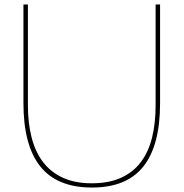

<svg xmlns="http://www.w3.org/2000/svg" viewBox="-20 -830 822 860"><path d="M697 -368Q697 -178 622 -84Q547 10 392 10Q236 10 160.5 -84.5Q85 -179 85 -368V-810H105V-358Q105 -279 121.5 -214.5Q138 -150 172.5 -104.5Q207 -59 261.5 -34Q316 -9 391 -9Q467 -9 521.5 -33.5Q576 -58 610.5 -103.5Q645 -149 661 -213.5Q677 -278 677 -358V-810H697Z"/></svg>

Font: TypoPRO Sinkin Sans
Style: 100 Thin
Weight: 100
Designer: Keith Bates
Foundry: K-Type
Version: Sinkin Sans (version 1.0)  by Keith Bates   •   © 2014   www